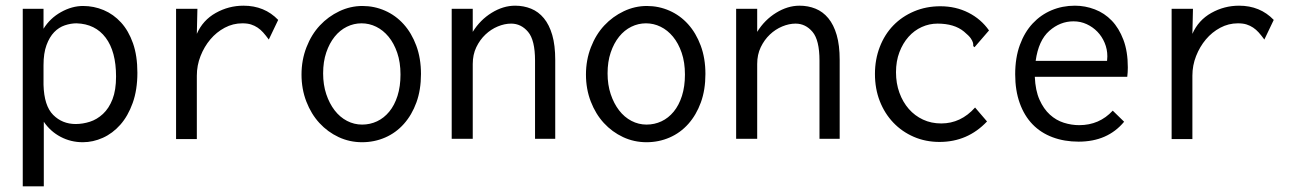

<svg xmlns="http://www.w3.org/2000/svg" viewBox="-20 -488 4540 675"><path d="M60 -457H133V-387Q156 -424 194.5 -445.5Q233 -467 272 -467Q310 -467 344.5 -452.5Q379 -438 405.5 -409Q432 -380 447.5 -336Q463 -292 463 -232Q463 -172 446.5 -126Q430 -80 403 -49.5Q376 -19 341.5 -3.5Q307 12 271 12Q229 12 193 -7Q157 -26 134 -60V167H60ZM133 -190Q135 -116 167 -84Q199 -52 246 -52Q271 -52 296 -60Q321 -68 342 -87.5Q363 -107 375.5 -139Q388 -171 388 -219Q388 -307 351.5 -355.5Q315 -404 249 -406Q229 -406 208 -399Q187 -392 170.5 -375Q154 -358 143.5 -329.5Q133 -301 133 -259Z M599 -457H674L672 -369Q693 -417 738.5 -442.5Q784 -468 836 -468Q910 -468 958 -418L925 -349Q914 -364 905 -374Q896 -384 885.5 -391Q875 -398 862.5 -402Q850 -406 832 -406Q799 -406 770 -390.5Q741 -375 719.5 -349.5Q698 -324 685 -291Q672 -258 672 -222V1H599Z M1254 -467Q1296 -467 1333.5 -450.5Q1371 -434 1399 -403Q1427 -372 1443.5 -327.5Q1460 -283 1460 -228Q1460 -172 1444 -128Q1428 -84 1400 -52.5Q1372 -21 1334 -4.5Q1296 12 1253 12Q1209 12 1170.5 -6Q1132 -24 1103 -55.5Q1074 -87 1057 -131Q1040 -175 1040 -226Q1040 -277 1057.5 -322Q1075 -367 1104.5 -398.5Q1134 -430 1173 -448.5Q1212 -467 1254 -467ZM1388 -226Q1388 -269 1376.5 -302.5Q1365 -336 1346 -359Q1327 -382 1302.5 -394Q1278 -406 1251 -406Q1224 -406 1199.5 -394Q1175 -382 1156.5 -359Q1138 -336 1127 -303.5Q1116 -271 1116 -230Q1116 -190 1127 -157Q1138 -124 1156.5 -100Q1175 -76 1200 -63Q1225 -50 1253 -50Q1281 -50 1305.5 -61.5Q1330 -73 1348.5 -95.5Q1367 -118 1377.5 -151Q1388 -184 1388 -226Z M1568 0V-457H1642V-376Q1668 -418 1708.5 -443Q1749 -468 1791 -468Q1821 -468 1847 -457.5Q1873 -447 1892 -424Q1911 -401 1921.5 -365Q1932 -329 1932 -277V0H1861V-275Q1861 -347 1836.5 -376Q1812 -405 1777 -405Q1754 -405 1730 -395Q1706 -385 1686.5 -366.5Q1667 -348 1654.5 -322Q1642 -296 1642 -263V0Z M2254 -467Q2296 -467 2333.5 -450.5Q2371 -434 2399 -403Q2427 -372 2443.5 -327.5Q2460 -283 2460 -228Q2460 -172 2444 -128Q2428 -84 2400 -52.5Q2372 -21 2334 -4.5Q2296 12 2253 12Q2209 12 2170.5 -6Q2132 -24 2103 -55.5Q2074 -87 2057 -131Q2040 -175 2040 -226Q2040 -277 2057.5 -322Q2075 -367 2104.5 -398.5Q2134 -430 2173 -448.5Q2212 -467 2254 -467ZM2388 -226Q2388 -269 2376.5 -302.5Q2365 -336 2346 -359Q2327 -382 2302.5 -394Q2278 -406 2251 -406Q2224 -406 2199.5 -394Q2175 -382 2156.5 -359Q2138 -336 2127 -303.5Q2116 -271 2116 -230Q2116 -190 2127 -157Q2138 -124 2156.5 -100Q2175 -76 2200 -63Q2225 -50 2253 -50Q2281 -50 2305.5 -61.5Q2330 -73 2348.5 -95.5Q2367 -118 2377.5 -151Q2388 -184 2388 -226Z M2568 0V-457H2642V-376Q2668 -418 2708.5 -443Q2749 -468 2791 -468Q2821 -468 2847 -457.5Q2873 -447 2892 -424Q2911 -401 2921.5 -365Q2932 -329 2932 -277V0H2861V-275Q2861 -347 2836.5 -376Q2812 -405 2777 -405Q2754 -405 2730 -395Q2706 -385 2686.5 -366.5Q2667 -348 2654.5 -322Q2642 -296 2642 -263V0Z M3457 -381 3406 -322Q3401 -325 3401.5 -328.5Q3402 -332 3400.5 -338Q3399 -344 3393 -353Q3387 -362 3369 -377Q3335 -405 3276 -405Q3247 -405 3220.5 -393Q3194 -381 3174 -358.5Q3154 -336 3142 -304.5Q3130 -273 3130 -234Q3130 -195 3142 -162Q3154 -129 3175 -105Q3196 -81 3225 -67.5Q3254 -54 3289 -54Q3358 -54 3408 -110L3450 -61Q3382 11 3283 11Q3234 11 3192.5 -7Q3151 -25 3120.5 -57Q3090 -89 3073 -132.5Q3056 -176 3056 -228Q3056 -279 3073 -323Q3090 -367 3120.5 -398.5Q3151 -430 3193.5 -448Q3236 -466 3286 -466Q3340 -466 3384.5 -443.5Q3429 -421 3457 -381Z M3759 -468Q3795 -468 3829 -455Q3863 -442 3888.5 -415.5Q3914 -389 3929.5 -348Q3945 -307 3945 -251Q3945 -243 3944.5 -234.5Q3944 -226 3943 -218H3618Q3620 -170 3634.5 -137.5Q3649 -105 3671 -85Q3693 -65 3720 -56.5Q3747 -48 3774 -48Q3845 -48 3892 -99L3932 -60Q3874 10 3772 10Q3722 10 3680.5 -5.5Q3639 -21 3610 -51Q3581 -81 3565 -125.5Q3549 -170 3549 -227Q3549 -285 3565.5 -330Q3582 -375 3610.5 -405.5Q3639 -436 3677 -452Q3715 -468 3759 -468ZM3621 -274H3872Q3872 -278 3872.5 -281.5Q3873 -285 3873 -290Q3873 -315 3863.5 -337.5Q3854 -360 3838 -376.5Q3822 -393 3800.5 -403Q3779 -413 3754 -413Q3707 -413 3669 -379.5Q3631 -346 3621 -274Z M4099 -457H4174L4172 -369Q4193 -417 4238.5 -442.5Q4284 -468 4336 -468Q4410 -468 4458 -418L4425 -349Q4414 -364 4405 -374Q4396 -384 4385.5 -391Q4375 -398 4362.5 -402Q4350 -406 4332 -406Q4299 -406 4270 -390.5Q4241 -375 4219.5 -349.5Q4198 -324 4185 -291Q4172 -258 4172 -222V1H4099Z"/></svg>

Font: InconsolataGo
Style: Regular
Weight: 400
Designer: Raph Levien, Kirill Tkachev
Foundry: Cyreal
Version: Version 1.013